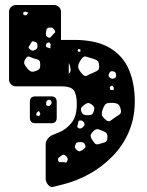

<svg xmlns="http://www.w3.org/2000/svg" viewBox="-20 -730 585 765"><path d="M190 15Q180 17 171 5.5Q162 -6 162 -17V-156Q162 -167 170.5 -177.5Q179 -188 189 -192L216 -203Q243 -214 264.5 -240Q286 -266 286 -315Q286 -353 274.5 -369.5Q263 -386 225 -386H43Q32 -386 24 -394Q16 -402 16 -413V-683Q16 -694 24 -702Q32 -710 43 -710H196Q207 -710 215 -702Q223 -694 223 -683V-571H275Q363 -571 416 -540Q469 -509 493 -454Q517 -399 517 -326Q517 -260 493.5 -205Q470 -150 429 -108Q388 -66 337 -37.5Q286 -9 230 5ZM80 -684 72 -680 74 -670 85 -669 93 -680ZM198 -609Q193 -617 189 -619Q185 -621 175 -620Q167 -618 165.5 -613Q164 -608 163 -600Q162 -592 163.5 -588Q165 -584 172 -581Q179 -578 181.5 -581.5Q184 -585 189 -590Q194 -596 198 -599Q202 -602 198 -609ZM129 -552Q128 -559 124.5 -561Q121 -563 114 -565Q108 -566 106 -563Q104 -560 101 -554Q98 -548 95 -544.5Q92 -541 97 -536Q103 -530 107.5 -528.5Q112 -527 120 -531Q127 -535 128.5 -539Q130 -543 129 -552ZM172 -540Q179 -537 181 -538V-546Q181 -550 182 -553Q180 -557 178 -559.5Q176 -562 171 -560Q163 -558 163 -548Q163 -544 165 -542.5Q167 -541 172 -540ZM300 -533 292 -535 289 -528 294 -523 301 -525ZM375 -469Q374 -482 369 -487Q364 -492 351 -496Q333 -501 323 -504.5Q313 -508 303 -493Q291 -475 291.5 -464Q292 -453 306 -437Q317 -423 326.5 -428.5Q336 -434 353 -441Q365 -446 370.5 -450.5Q376 -455 375 -469ZM140 -478Q139 -488 134 -491Q129 -494 119 -496Q106 -500 97.5 -504Q89 -508 82 -496Q74 -483 77 -475.5Q80 -468 90 -456Q99 -446 106 -444.5Q113 -443 125 -448Q137 -453 139 -459Q141 -465 140 -478ZM261 -457Q258 -473 254 -479V-436Q263 -443 261 -457ZM430 -446Q420 -448 416 -440Q413 -434 412.5 -430.5Q412 -427 416 -422Q425 -413 435 -418Q442 -421 442.5 -424.5Q443 -428 442 -435Q441 -444 430 -446ZM433 -383 426 -389 417 -384 419 -372 433 -371ZM431 -320Q415 -321 406.5 -318.5Q398 -316 392 -301Q385 -285 385.5 -275Q386 -265 400 -254Q412 -243 420 -249Q428 -255 441 -264Q453 -271 458.5 -276Q464 -281 461 -294Q458 -308 452 -313.5Q446 -319 431 -320ZM344 -315Q335 -320 330 -319.5Q325 -319 317 -313Q308 -306 304.5 -301.5Q301 -297 304 -286Q308 -276 313.5 -273.5Q319 -271 330 -271Q341 -271 346 -274Q351 -277 354 -288Q357 -298 355 -303Q353 -308 344 -315ZM316 -239Q311 -251 299 -250Q293 -250 292.5 -246Q292 -242 290 -235Q289 -230 288 -226.5Q287 -223 292 -220Q300 -215 309 -222Q314 -227 316 -230Q318 -233 316 -239ZM378 -213Q367 -217 361 -214Q355 -211 347 -202Q340 -193 341 -187.5Q342 -182 347 -173Q354 -163 358.5 -158Q363 -153 374 -156Q390 -160 398.5 -163Q407 -166 408 -182Q409 -198 401 -202.5Q393 -207 378 -213ZM319 -153Q316 -160 312 -162Q308 -164 300 -164Q291 -164 286.5 -162Q282 -160 280 -152Q277 -144 279.5 -140Q282 -136 289 -130Q295 -126 299 -127.5Q303 -129 310 -133Q316 -138 319 -141.5Q322 -145 319 -153ZM241 -110Q235 -115 231 -113.5Q227 -112 221 -107Q215 -103 212.5 -100Q210 -97 212 -90Q214 -84 218 -84Q222 -84 229 -84Q236 -84 240.5 -82.5Q245 -81 248 -88Q251 -96 249 -100.5Q247 -105 241 -110ZM121 -239Q99 -239 99 -261V-324Q99 -346 121 -346H184Q206 -346 206 -324V-261Q206 -239 184 -239ZM184 -327Q180 -334 173 -332Q165 -330 164 -322Q164 -316 164 -313Q164 -310 170 -308Q175 -306 177 -308Q179 -310 183 -314Q188 -321 184 -327ZM135 -288 126 -281 124 -271 136 -267 141 -277Z"/></svg>

Font: Rubik Moonrocks
Style: Regular
Weight: 400
Designer: Hubert and Fischer, NaN
Foundry: Hubert and Fischer, NaN
Version: Version 2.200